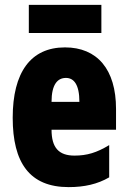

<svg xmlns="http://www.w3.org/2000/svg" viewBox="-20 -756 522 786"><path d="M395 -736H98V-621H395ZM246 -562C105 -562 32 -459 32 -274C32 -90 101 10 261 10C325 10 379 -2 427 -30V-162C376 -131 336 -119 285 -119C221 -119 191 -151 191 -225H455V-310C455 -472 378 -562 246 -562ZM250 -437C283 -437 305 -409 305 -339H191C191 -411 216 -437 250 -437Z"/></svg>

Font: Noto Sans Thai ExtCond Blk
Style: Regular
Weight: 900
Width: 2
Designer: Monotype Design Team
Foundry: Monotype Imaging Inc.
Version: Version 2.002